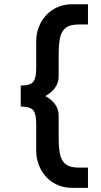

<svg xmlns="http://www.w3.org/2000/svg" viewBox="-20 -694 476 909"><path d="M322.3 195.3Q271.5 195.3 232.9 171.4Q194.3 147.5 172.9 106.9Q151.4 66.4 151.4 17.6V-109.4Q151.4 -153.3 137.7 -171.4Q124 -189.5 78.1 -189.5V-289.1Q124 -289.1 137.7 -307.1Q151.4 -325.2 151.4 -369.1V-496.1Q151.4 -545.9 172.9 -585.9Q194.3 -626 232.9 -649.9Q271.5 -673.8 322.3 -673.8H396.5V-578.1H353.5Q311.5 -578.1 291 -562Q270.5 -545.9 264.2 -514.6Q257.8 -483.4 257.8 -438.5V-332Q257.8 -301.8 240.2 -277.8Q222.7 -253.9 194.3 -239.3Q222.7 -224.6 240.2 -201.2Q257.8 -177.7 257.8 -146.5V-40Q257.8 4.9 264.2 36.1Q270.5 67.4 291 83.5Q311.5 99.6 353.5 99.6H396.5V195.3Z"/></svg>

Font: Sen Medium
Style: Regular
Weight: 500
Designer: Kosal Sen, Philatype
Foundry: Philatype
Version: Version 2.000;gftools[0.9.31]